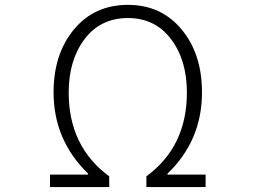

<svg xmlns="http://www.w3.org/2000/svg" viewBox="-20 -762 1040 782"><path d="M183.6 0V-50.8H338.9V-54.7Q198.2 -191.4 198.2 -385.7Q198.2 -542 281.2 -642.1Q364.3 -742.2 501 -742.2Q636.7 -742.2 719.7 -642.1Q802.7 -542 802.7 -385.7Q802.7 -189.5 662.1 -54.7V-50.8H817.4V0H576.2V-43.9Q741.2 -165 741.2 -384.8Q741.2 -517.6 676.3 -603Q611.3 -688.5 501 -688.5Q389.6 -688.5 324.7 -603Q259.8 -517.6 259.8 -384.8Q259.8 -165 424.8 -43.9V0Z"/></svg>

Font: GenEi Gothic M Light
Style: Regular
Weight: 300
Designer: o_tamon (Modified); [Source Han Sans]
Ryoko NISHIZUKA  (kana & ideographs); Paul D. Hunt (Latin, Greek & Cyrillic); Wenl
Version: Version 1.1a;Original Version 1.004